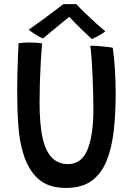

<svg xmlns="http://www.w3.org/2000/svg" viewBox="-20 -884 646 922"><path d="M297 18.5Q211 18.5 162.2 -26.2Q113.5 -71 90.5 -151Q73 -208 67.8 -284.2Q62.5 -360.5 62.5 -453Q62.5 -488 63.5 -530Q64.5 -572 66.2 -611.2Q68 -650.5 69 -676.5Q81 -678 94.2 -679Q107.5 -680 120 -680Q137 -680 153.5 -678.8Q170 -677.5 182 -676Q178.5 -635 175.8 -586Q173 -537 171.5 -487.5Q170 -438 170 -395Q170 -339.5 173.8 -295.2Q177.5 -251 185.5 -217.5Q214 -96 306 -96Q372 -96 400.2 -165.5Q428.5 -235 428.5 -360.5Q428.5 -388.5 427.5 -428.8Q426.5 -469 424.8 -513Q423 -557 420.2 -597Q417.5 -637 413.5 -664.5Q430.5 -664.5 453 -662.8Q475.5 -661 494.8 -658.8Q514 -656.5 521.5 -654.5Q528 -611 531.8 -551.5Q535.5 -492 535.5 -435Q535.5 -337 526 -254.2Q516.5 -171.5 491.2 -110.2Q466 -49 419.2 -15.2Q372.5 18.5 297 18.5ZM346.5 -864Q365.5 -843.5 391.2 -818.8Q417 -794 442.5 -771Q468 -748 486 -733.5Q469 -721 452 -711.5Q435 -702 421 -696.5Q406.5 -709.5 385 -730.2Q363.5 -751 343.2 -771.2Q323 -791.5 312.5 -803Q301 -793.5 278.2 -775.2Q255.5 -757 230.5 -736.2Q205.5 -715.5 187 -699.5Q174.5 -703.5 152.2 -717.2Q130 -731 118 -741.5Q147.5 -762 182.2 -787.5Q217 -813 245.5 -834.5Q274 -856 283.5 -864Q292.5 -864 313.8 -864Q335 -864 346.5 -864Z"/></svg>

Font: Grandstander
Style: Regular
Weight: 400
Designer: Tyler Finck
Foundry: Etcetera Type Co
Version: Version 1.200; ttfautohint (v1.8.3)